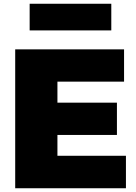

<svg xmlns="http://www.w3.org/2000/svg" viewBox="-20 -1003 724 1023"><path d="M138 -983H573V-841H138ZM61 -740H641V-568H286V-456H603V-284H286V-173H651V0H61Z"/></svg>

Font: Encode Sans Normal
Style: Black
Weight: 900
Designer: Pablo Impallari, Andres Torresi
Foundry: Pablo Impallari, Andres Torresi
Version: Version 1.000; ttfautohint (v1.00) -l 8 -r 50 -G 200 -x 14 -